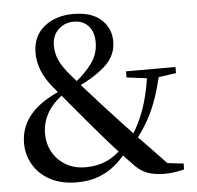

<svg xmlns="http://www.w3.org/2000/svg" viewBox="-53 -804 899 874"><g transform="rotate(-5 396.0 -366.5)"><path d="M264 16Q193 16 142.5 -11Q92 -38 65.5 -83.5Q39 -129 39 -182Q39 -254 85 -310.5Q131 -367 235 -411V-416L244 -395Q187 -355 162.5 -310.5Q138 -266 138 -218Q138 -170 159.5 -132Q181 -94 219.5 -71.5Q258 -49 310 -49Q363 -49 405 -68Q447 -87 481 -123L509 -108H499Q475 -75 442 -46.5Q409 -18 365 -1Q321 16 264 16ZM543 -145 517 -160H524Q553 -204 572.5 -248Q592 -292 605 -343Q618 -394 626 -456H682Q667 -388 649.5 -336.5Q632 -285 607.5 -240Q583 -195 543 -145ZM639 -426 530 -440V-468H756V-440L657 -426ZM665 12Q624 12 592.5 2Q561 -8 534 -34Q477 -92 429.5 -146Q382 -200 338 -252Q305 -291 282.5 -318Q260 -345 240 -369Q220 -393 196 -421Q159 -465 143 -505.5Q127 -546 127 -587Q127 -663 179.5 -706Q232 -749 313 -749Q396 -749 440 -709.5Q484 -670 484 -609Q484 -547 438 -502.5Q392 -458 306 -417V-412L294 -436Q345 -477 374.5 -518.5Q404 -560 404 -612Q404 -660 379 -687Q354 -714 312 -714Q271 -714 242 -686.5Q213 -659 213 -613Q213 -585 222.5 -557.5Q232 -530 262 -491Q282 -467 301 -445Q320 -423 345 -395Q370 -367 407 -326Q444 -286 476.5 -250.5Q509 -215 542 -180.5Q575 -146 612 -108Q649 -70 694 -22L641 -40L755 -27L754 0Q726 7 706 9.5Q686 12 665 12Z"/></g></svg>

Font: Noto Serif KR ExtraLight SemiBold
Style: Regular
Weight: 600
Version: Version 2.002-H1;hotconv 1.1.0;makeotfexe 2.6.0